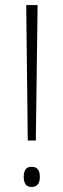

<svg xmlns="http://www.w3.org/2000/svg" viewBox="-20 -734 251 761"><path d="M122 -177H90L84 -714H129ZM74 -33Q74 -51 81 -62Q88 -73 105 -73Q138 -73 138 -33Q138 7 105 7Q88 7 81 -4Q74 -15 74 -33Z"/></svg>

Font: Noto Sans Gujarati UI Condensed ExtraLight
Style: Regular
Weight: 200
Width: 3
Designer: Jelle Bosma - Monotype Design Team, Universal Thirst
Foundry: Monotype Imaging Inc.
Version: Version 2.106; ttfautohint (v1.8.4.7-5d5b)